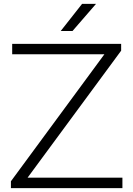

<svg xmlns="http://www.w3.org/2000/svg" viewBox="-20 -965 684 985"><path d="M121.5 -53.5H608V0H36V-35L515.5 -686.5H42.5V-740H601.5V-705ZM291.5 -806 401 -945H472.5L352 -806Z"/></svg>

Font: Encode Sans Expanded Light
Style: Regular
Weight: 300
Width: 7
Designer: Multiple Designers
Foundry: Impallari Type
Version: Version 2.000